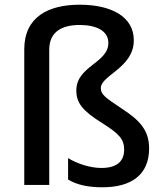

<svg xmlns="http://www.w3.org/2000/svg" viewBox="-20 -851 695 815"><path d="M548 -680C548 -780 453 -831 318 -831C184 -831 83 -778 83 -642V-66H189V-640C189 -720 248 -745 318 -745C389 -745 440 -720 440 -669C440 -583 304 -571 304 -467C304 -414 330 -381 413 -329C486 -283 507 -260 507 -216C507 -167 477 -138 410 -138C359 -138 302 -159 269 -180V-89C305 -67 352 -56 415 -56C536 -56 613 -108 613 -221C613 -300 570 -342 500 -388C426 -437 408 -450 408 -477C408 -532 548 -563 548 -680Z"/></svg>

Font: Noto Sans Malayalam UI Medium
Style: Regular
Weight: 500
Designer: Jelle Bosma - Monotype Design Team
Foundry: Monotype Imaging Inc.
Version: Version 2.104